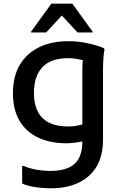

<svg xmlns="http://www.w3.org/2000/svg" viewBox="-20 -780 669 1040"><path d="M254 240Q217 240 173.5 234Q130 228 100 214V119H109Q141 133 179.5 139.5Q218 146 250 146Q342 146 384 107.5Q426 69 426 -14Q377 -4 339 -4Q252 -4 187 -34.5Q122 -65 86 -125.5Q50 -186 50 -276Q50 -365 87 -428Q124 -491 191.5 -524Q259 -557 352 -557Q402 -557 453.5 -546Q505 -535 543 -519L546 -511Q542 -493 540 -462.5Q538 -432 538 -400Q538 -368 538 -348V-22Q538 104 462.5 172Q387 240 254 240ZM164 -277Q164 -95 349 -95Q369 -95 387 -97.5Q405 -100 426 -106V-387Q426 -405 426.5 -422Q427 -439 429 -454Q413 -458 392.5 -461.5Q372 -465 349 -465Q256 -465 210 -416.5Q164 -368 164 -277ZM148 -604V-608L258 -760H372L482 -608V-604H400L315 -696L230 -604Z"/></svg>

Font: Kufam Medium
Style: Regular
Weight: 500
Designer: Wael Morcos, Artur Schmal
Foundry: Original Type
Version: Version 1.300; ttfautohint (v1.8.3)